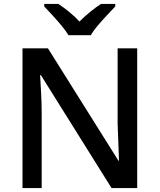

<svg xmlns="http://www.w3.org/2000/svg" viewBox="-20 -961 816 981"><path d="M681 0H550L189 -577H185Q187 -538 190 -486Q193 -434 193 -380V0H95V-714H225L585 -140H588Q587 -161 586 -193Q585 -225 583.5 -261.5Q582 -298 581 -330V-714H681ZM330 -781Q316 -804 294 -830.5Q272 -857 248 -883Q224 -909 206 -928V-941H278Q304 -924 332.5 -901Q361 -878 386 -851Q413 -878 441.5 -901Q470 -924 496 -941H569V-928Q551 -909 526.5 -883Q502 -857 479.5 -830.5Q457 -804 444 -781Z"/></svg>

Font: Noto Sans Tangsa Medium
Style: Regular
Weight: 500
Version: Version 1.504